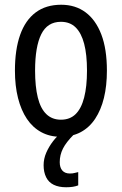

<svg xmlns="http://www.w3.org/2000/svg" viewBox="-20 -567 514 810"><path d="M431 -269Q431 -205 418.5 -154Q406 -103 381.5 -66Q357 -29 320.5 -9.5Q284 10 235 10Q190 10 154 -9.5Q118 -29 93.5 -65.5Q69 -102 56 -153.5Q43 -205 43 -269Q43 -358 65 -420Q87 -482 130.5 -514.5Q174 -547 238 -547Q298 -547 341 -515Q384 -483 407.5 -421.5Q431 -360 431 -269ZM128 -269Q128 -202 139.5 -155.5Q151 -109 175.5 -85.5Q200 -62 237 -62Q275 -62 299 -85.5Q323 -109 335 -155.5Q347 -202 347 -269Q347 -337 335 -382.5Q323 -428 299 -451.5Q275 -475 237 -475Q180 -475 154 -422.5Q128 -370 128 -269ZM232 117Q232 140 243 152.5Q254 165 275 165Q287 165 295.5 162.5Q304 160 310 159V215Q300 219 287.5 221Q275 223 259 223Q228 223 206.5 212.5Q185 202 174.5 180.5Q164 159 164 130Q164 103 175 77.5Q186 52 204 28.5Q222 5 246 -13L292 0Q259 33 245.5 60Q232 87 232 117Z"/></svg>

Font: Noto Sans Display Condensed
Style: Regular
Weight: 400
Width: 3
Designer: Monotype Design Team
Foundry: Monotype Imaging Inc.
Version: Version 2.003